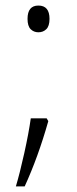

<svg xmlns="http://www.w3.org/2000/svg" viewBox="-20 -542 278 691"><path d="M37.1 128.9Q51.3 81.5 67.4 9Q83.5 -63.5 90.8 -116.2H147.9L153.8 -106Q117.2 23.4 68.8 128.9ZM79.1 -474.1Q79.1 -522 118.2 -522Q158.2 -522 158.2 -474.1Q158.2 -448.2 146.7 -437Q135.3 -425.8 118.2 -425.8Q101.6 -425.8 90.3 -437Q79.1 -448.2 79.1 -474.1Z"/></svg>

Font: Open Sans Light
Style: Regular
Weight: 300
Foundry: Ascender Corporation
Version: Version 1.10